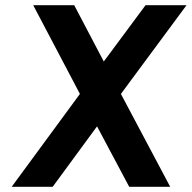

<svg xmlns="http://www.w3.org/2000/svg" viewBox="-20 -720 739 740"><path d="M25 0 288 -358 108 -700H266L380 -483L541 -700H699L446 -358L636 0H478L354 -233L183 0Z"/></svg>

Font: Quantico
Style: Bold Italic
Weight: 700
Italic angle: -12°
Designer: Matt Desmond
Foundry: MADtype
Version: Version 2.002